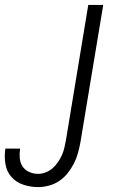

<svg xmlns="http://www.w3.org/2000/svg" viewBox="-60 -540 556 783"><path d="M95 223Q64 223 34.5 213Q5 203 -14 181Q-33 159 -38 128Q-43 97 -38 66H22Q19 85 20.5 104Q22 123 31.5 138Q41 153 58.5 161Q76 169 95 169Q111 169 126.5 163Q142 157 154.5 146Q167 135 176.5 121Q186 107 192.5 92.5Q199 78 202.5 62.5Q206 47 209 31L300 -520H361L268 40Q264 62 258 84Q252 106 241.5 126.5Q231 147 216 166Q201 185 181.5 198Q162 211 139.5 217Q117 223 95 223Z"/></svg>

Font: Iosevka QP Light
Style: Italic
Weight: 300
Italic angle: -9°
Designer: Belleve Invis
Foundry: Belleve Invis
Version: Version 20.0.0; ttfautohint (v1.8.4)